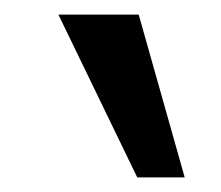

<svg xmlns="http://www.w3.org/2000/svg" viewBox="-20 -734 303 263"><path d="M168 -491 60 -714H170L233 -491Z"/></svg>

Font: Noto Sans Nag Mundari
Style: Regular
Weight: 400
Designer: Muthu Nedumaran
Version: Version 1.000; ttfautohint (v1.8.4.7-5d5b)